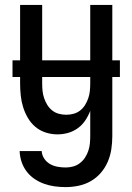

<svg xmlns="http://www.w3.org/2000/svg" viewBox="-20 -540 540 783"><path d="M248 223Q225 223 203 220Q181 217 160 209.5Q139 202 120.5 189.5Q102 177 88.5 159Q75 141 68 120Q61 99 60 76H150Q151 93 160.5 107Q170 121 184 129Q198 137 214.5 140Q231 143 248 143Q263 143 278 139Q293 135 305.5 125.5Q318 116 326.5 103Q335 90 340 75.5Q345 61 346.5 45.5Q348 30 348 15V-88Q340 -67 327.5 -48.5Q315 -30 297 -17Q279 -4 257.5 2Q236 8 214 8Q190 8 166.5 0.5Q143 -7 124.5 -22.5Q106 -38 93.5 -59.5Q81 -81 74 -104Q67 -127 64.5 -151.5Q62 -176 62 -200V-520H152V-200Q152 -185 153.5 -169.5Q155 -154 160 -139.5Q165 -125 173 -112Q181 -99 193 -89.5Q205 -80 220 -76Q235 -72 250 -72Q265 -72 280 -76Q295 -80 307 -89.5Q319 -99 327 -112Q335 -125 340 -139.5Q345 -154 346.5 -169.5Q348 -185 348 -200V-520H438V15Q438 42 434 68.5Q430 95 419.5 119.5Q409 144 391.5 164.5Q374 185 350.5 198.5Q327 212 300.5 217.5Q274 223 248 223ZM31 -226V-294H469V-226Z"/></svg>

Font: Iosevka Bendy Medium
Style: Regular
Weight: 500
Monospace: yes
Designer: Belleve Invis
Foundry: Belleve Invis
Version: Version 30.1.2